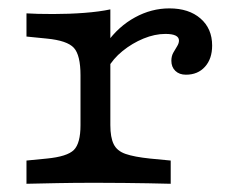

<svg xmlns="http://www.w3.org/2000/svg" viewBox="-20 -447 584 467"><path d="M212.1 -2.4Q158.9 -2.4 120.2 -1.6Q81.5 -0.8 44.4 0V-56.5L93.5 -61.3Q143.5 -66.1 159.7 -82.3Q175.8 -98.4 175.8 -142.7V-206.5H248.4V-142.7Q248.4 -112.9 256.5 -96.4Q264.5 -79.8 285.5 -72.6Q306.5 -65.3 345.2 -61.3L395.2 -56.5V0Q368.5 -0.8 341.1 -1.2Q313.7 -1.6 282.3 -2Q250.8 -2.4 212.1 -2.4ZM175.8 -206.5V-263.7Q175.8 -312.9 159.7 -330.6Q143.5 -348.4 93.5 -353.2L44.4 -358.1V-414.5Q55.6 -413.7 72.6 -413.3Q89.5 -412.9 109.7 -412.9Q148.4 -412.9 185.1 -415.7Q221.8 -418.5 248.4 -424.2V-414.5V-206.5ZM432.3 -265.3Q416.1 -265.3 406.5 -274.6Q396.8 -283.9 396.8 -299.2Q396.8 -310.5 401.6 -319Q406.5 -327.4 410.9 -334.7Q415.3 -341.9 415.3 -348.4Q415.3 -364.5 382.3 -364.5Q356.5 -364.5 329 -353.2Q301.6 -341.9 278.2 -323Q254.8 -304 241.9 -280.6L239.5 -342.7Q268.5 -383.1 308.5 -404.8Q348.4 -426.6 391.9 -426.6Q439.5 -426.6 467.7 -402Q496 -377.4 496 -336.3Q496 -304 478.6 -284.7Q461.3 -265.3 432.3 -265.3Z"/></svg>

Font: Playfair 5pt SemiExpanded Light
Style: Regular
Weight: 300
Width: 6
Designer: Claus Eggers Sørensen
Foundry: Claus Eggers Sørensen
Version: Version 2.203